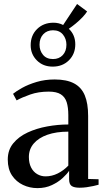

<svg xmlns="http://www.w3.org/2000/svg" viewBox="-20 -935 530 964"><path d="M168 9.5Q129.5 9.5 95.5 -6.5Q61.5 -22.5 40.2 -54.2Q19 -86 19 -134Q19 -182 46.5 -215.5Q74 -249 118.8 -269.8Q163.5 -290.5 217 -300.2Q270.5 -310 323 -310V-357Q323 -395.5 314.8 -421.8Q306.5 -448 285.2 -461.5Q264 -475 225 -475Q173 -475 131.8 -460.5Q90.5 -446 63.5 -431L45.5 -464Q61 -477 91.5 -494Q122 -511 163.8 -523.5Q205.5 -536 254.5 -536Q315 -536 352 -516.2Q389 -496.5 405.8 -456Q422.5 -415.5 422.5 -353V-36.5L475 -35V-7.5Q464.5 -4.5 448.8 -1Q433 2.5 415.2 5Q397.5 7.5 379.5 7.5Q353 7.5 340 -1Q327 -9.5 327 -35.5V-77.5Q317 -62 295 -41.5Q273 -21 240.8 -5.8Q208.5 9.5 168 9.5ZM209 -49.5Q240.5 -49.5 270 -64.2Q299.5 -79 323 -103.5V-274Q262.5 -274 218.2 -258.5Q174 -243 149.5 -214.5Q125 -186 125 -147Q125 -116 136.2 -94Q147.5 -72 166.8 -60.8Q186 -49.5 209 -49.5ZM244.5 -600.5Q196 -600.5 165 -631.8Q134 -663 134 -708Q134 -757.5 166.2 -789.2Q198.5 -821 248.5 -821Q275 -821 297 -809.5L367 -915L417.5 -877.5Q409 -864 394 -848.2Q379 -832.5 361 -817.5Q343 -802.5 325.5 -790.5Q358 -760 358 -712.5Q358 -664 326 -632.2Q294 -600.5 244.5 -600.5ZM246 -638.5Q276.5 -638.5 295 -658.2Q313.5 -678 313.5 -710.5Q313.5 -740 296 -761.5Q278.5 -783 246 -783Q216 -783 197.2 -763Q178.5 -743 178.5 -710.5Q178.5 -681 196 -659.8Q213.5 -638.5 246 -638.5Z"/></svg>

Font: Merriweather 96pt
Style: Regular
Weight: 400
Version: Version 2.100